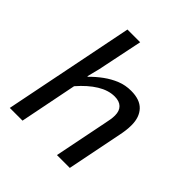

<svg xmlns="http://www.w3.org/2000/svg" viewBox="-191 -846 982 982"><g transform="rotate(45 300.0 -354.5)"><path d="M31 0 173 -709H265L214 -462L197 -395H201Q229 -424 262 -448Q295 -472 331 -486.5Q367 -501 408 -501Q472 -501 503 -468Q534 -435 534 -378Q534 -358 531.5 -338.5Q529 -319 525 -300L465 0H372L430 -289Q434 -308 436.5 -323Q439 -338 439 -353Q439 -386 421 -403.5Q403 -421 369 -421Q324 -421 277.5 -392.5Q231 -364 185 -311L123 0Z"/></g></svg>

Font: Source Code Pro ExtraLight Medium
Style: Italic
Weight: 500
Italic angle: -11°
Monospace: yes
Version: Version 1.016;hotconv 1.0.116;makeotfexe 2.5.65601